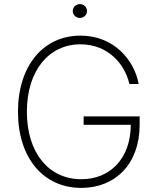

<svg xmlns="http://www.w3.org/2000/svg" viewBox="-20 -912 780 942"><path d="M614.7 -500H660.2C639.6 -616.1 539.4 -737.2 375 -737.2C192.5 -737.2 68.2 -589.5 68.2 -363.6C68.2 -138.5 191.4 9.9 378.9 9.9C545.5 9.9 665.1 -107.2 665.1 -299.7V-340.9H390.3V-299.7H621.8C620.7 -132.8 519.5 -32.7 378.9 -32.7C219.1 -32.7 111.9 -162.3 111.9 -363.6C111.9 -566.8 220.5 -694.6 375 -694.6C509.6 -694.6 592.7 -598 614.7 -500ZM372.2 -823.9C391.3 -823.9 407 -839.1 407 -858C407 -876.8 391.3 -892 372.2 -892C353 -892 337 -876.8 337 -858C337 -839.1 353 -823.9 372.2 -823.9Z"/></svg>

Font: Karasuma Gothic
Style: Thin
Weight: 200
Designer: Rasmus Andersson / Ryoko Ishizuka
Foundry: rsms
Version: Version 1.00